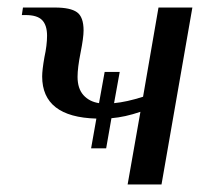

<svg xmlns="http://www.w3.org/2000/svg" viewBox="-20 -490 570 510"><path d="M491 -470 409 0H319L353 -193Q312 -179 276 -176L262 -96H222L236 -175Q92 -179 92 -287Q92 -304 98 -338Q105 -370 105 -395Q105 -423 92 -436.5Q79 -450 48 -450H38L41 -470H126Q167 -470 184.5 -457.5Q202 -445 202 -409Q202 -390 194 -350Q186 -310 186 -286Q186 -255 201.5 -237.5Q217 -220 243 -216L258 -299H298L283 -216Q316 -219 360 -233L401 -470Z"/></svg>

Font: Philosopher
Style: Italic
Weight: 400
Italic angle: -10°
Designer: Jovanny Lemonad
Foundry: Jovanny Lemonad
Version: Version 2.000